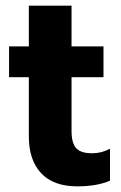

<svg xmlns="http://www.w3.org/2000/svg" viewBox="-20 -644 427 679"><path d="M82 -161V-371H12V-480H82V-624H233V-480H346V-371H233V-181Q233 -139 249 -120.5Q265 -102 306 -102Q339 -102 369 -118V-5Q323 15 253 15Q169 15 125.5 -31.5Q82 -78 82 -161Z"/></svg>

Font: Prompt SemiBold
Style: Regular
Weight: 600
Designer: Katatrad Team
Foundry: CadsonDemak
Version: Version 1.000